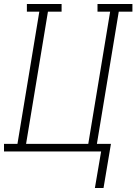

<svg xmlns="http://www.w3.org/2000/svg" viewBox="-35 -755 680 957"><path d="M481 182H438L469 0H-15V-38H52L161 -697H99V-735H272V-697H204L95 -38H405L514 -697H451V-735H625V-697H557L448 -38H518Z"/></svg>

Font: Iosevka Slab XLtEx
Style: Italic
Weight: 200
Width: 7
Italic angle: -9°
Monospace: yes
Designer: Belleve Invis
Foundry: Belleve Invis
Version: Version 11.1.0; ttfautohint (v1.8.3)